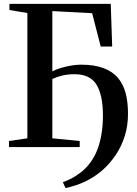

<svg xmlns="http://www.w3.org/2000/svg" viewBox="-20 -763 709 996"><path d="M320 212.5 306 182Q326 175.5 351 162.5Q376 149.5 401.8 129.2Q427.5 109 448 81Q471 50.5 485.5 12Q500 -26.5 507 -71Q514 -115.5 514 -163Q514 -269 480.8 -323.5Q447.5 -378 367 -378Q333.5 -378 305.8 -371.8Q278 -365.5 251.5 -353.5V-45.5L393.5 -31.5V0H26.5V-31.5L122 -45.5V-695.5L29 -711V-743H554.5L562 -521.5H502.5L458 -694.5L251.5 -705.5V-393Q273 -404 299 -411.5Q325 -419 351.2 -423.2Q377.5 -427.5 400 -427.5Q469.5 -427.5 516.8 -409.8Q564 -392 592 -358.8Q620 -325.5 632 -278.8Q644 -232 644 -173.5Q644 -110 627 -56.8Q610 -3.5 581.5 39Q553 81.5 518.5 113.5Q482.5 146 446 166Q409.5 186 377 196.8Q344.5 207.5 320 212.5Z"/></svg>

Font: Merriweather 96pt SemiBold
Style: Regular
Weight: 600
Version: Version 2.100